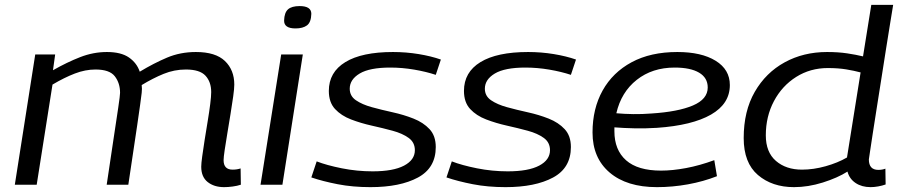

<svg xmlns="http://www.w3.org/2000/svg" viewBox="-20 -760 3715 790"><path d="M902 10Q861 10 834.5 -11Q808 -32 808 -74Q808 -87 812 -116.5Q816 -146 822 -184Q828 -222 834.5 -261Q841 -300 845 -332Q849 -364 849 -381Q849 -423 825.5 -448.5Q802 -474 745 -474Q697 -474 653 -456Q609 -438 563 -410Q564 -404 564 -394.5Q564 -385 563 -378Q559 -343 544.5 -244.5Q530 -146 508 0H419Q434 -102 446.5 -184Q459 -266 466.5 -317Q474 -368 474 -378Q474 -418 452.5 -446Q431 -474 373 -474Q331 -474 288 -457.5Q245 -441 196 -412L131 0H41L125 -536H207L198 -471Q256 -504 310 -525Q364 -546 420 -546Q478 -546 510.5 -523.5Q543 -501 555 -465Q613 -500 667.5 -523Q722 -546 786 -546Q867 -546 905.5 -509Q944 -472 944 -412Q944 -395 939.5 -363Q935 -331 928.5 -291Q922 -251 915.5 -212Q909 -173 904.5 -143Q900 -113 900 -101Q900 -62 937 -62Q955 -62 970 -67L971 0Q956 5 937 7.5Q918 10 902 10Z M1213 -735Q1261 -735 1261 -703Q1260 -668 1243 -655.5Q1226 -643 1196 -643Q1148 -643 1149 -676Q1150 -708 1165 -721.5Q1180 -735 1213 -735ZM1052 0 1137 -536H1226L1142 0Z M1261 -30 1283 -96Q1324 -80 1386.5 -67.5Q1449 -55 1513 -55Q1598 -55 1642.5 -78.5Q1687 -102 1687 -142Q1687 -174 1661.5 -192.5Q1636 -211 1595.5 -222Q1555 -233 1510 -243Q1465 -253 1424.5 -268.5Q1384 -284 1358.5 -311.5Q1333 -339 1333 -386Q1333 -463 1401 -504.5Q1469 -546 1597 -546Q1651 -546 1702.5 -537.5Q1754 -529 1794 -515L1773 -452Q1734 -465 1684.5 -473.5Q1635 -482 1586 -482Q1501 -482 1460 -457.5Q1419 -433 1419 -395Q1419 -365 1444.5 -347.5Q1470 -330 1510 -319Q1550 -308 1595.5 -298Q1641 -288 1681.5 -272Q1722 -256 1747.5 -228.5Q1773 -201 1773 -155Q1773 -69 1699.5 -29.5Q1626 10 1504 10Q1431 10 1369.5 -2Q1308 -14 1261 -30Z M1817 -30 1839 -96Q1880 -80 1942.5 -67.5Q2005 -55 2069 -55Q2154 -55 2198.5 -78.5Q2243 -102 2243 -142Q2243 -174 2217.5 -192.5Q2192 -211 2151.5 -222Q2111 -233 2066 -243Q2021 -253 1980.5 -268.5Q1940 -284 1914.5 -311.5Q1889 -339 1889 -386Q1889 -463 1957 -504.5Q2025 -546 2153 -546Q2207 -546 2258.5 -537.5Q2310 -529 2350 -515L2329 -452Q2290 -465 2240.5 -473.5Q2191 -482 2142 -482Q2057 -482 2016 -457.5Q1975 -433 1975 -395Q1975 -365 2000.5 -347.5Q2026 -330 2066 -319Q2106 -308 2151.5 -298Q2197 -288 2237.5 -272Q2278 -256 2303.5 -228.5Q2329 -201 2329 -155Q2329 -69 2255.5 -29.5Q2182 10 2060 10Q1987 10 1925.5 -2Q1864 -14 1817 -30Z M2930 -35Q2874 -13 2810.5 -1.5Q2747 10 2683 10Q2559 10 2488.5 -50Q2418 -110 2418 -215Q2418 -313 2459.5 -387.5Q2501 -462 2579 -504Q2657 -546 2767 -546Q2866 -546 2924.5 -510Q2983 -474 2983 -410Q2983 -333 2905.5 -288.5Q2828 -244 2683 -234Q2636 -231 2591 -232Q2546 -233 2508 -236Q2508 -228 2508 -220Q2508 -143 2556 -100.5Q2604 -58 2700 -58Q2747 -58 2803 -68.5Q2859 -79 2919 -101ZM2756 -482Q2664 -482 2600 -431.5Q2536 -381 2516 -294Q2549 -291 2586 -290.5Q2623 -290 2660 -293Q2770 -300 2831 -326Q2892 -352 2892 -400Q2892 -440 2856.5 -461Q2821 -482 2756 -482Z M3562 10Q3526 10 3500.5 -7Q3475 -24 3467 -54Q3426 -28 3365.5 -9Q3305 10 3247 10Q3157 10 3098.5 -40Q3040 -90 3040 -192Q3040 -303 3085.5 -382Q3131 -461 3208.5 -503.5Q3286 -546 3383 -546Q3429 -546 3465.5 -540.5Q3502 -535 3531 -528L3565 -740H3655Q3650 -711 3642.5 -663.5Q3635 -616 3625.5 -557.5Q3616 -499 3606.5 -436.5Q3597 -374 3587.5 -316Q3578 -258 3571 -210.5Q3564 -163 3559.5 -134.5Q3555 -106 3555 -104Q3555 -61 3594 -61Q3610 -61 3623 -66L3624 -1Q3610 4 3593.5 7Q3577 10 3562 10ZM3280 -62Q3327 -62 3377 -76Q3427 -90 3465 -112L3521 -462Q3495 -469 3462 -474.5Q3429 -480 3386 -480Q3314 -480 3256 -443.5Q3198 -407 3164.5 -344Q3131 -281 3131 -203Q3131 -134 3172.5 -98Q3214 -62 3280 -62Z"/></svg>

Font: Georama Extended
Style: Italic
Weight: 400
Width: 7
Italic angle: -9°
Designer: Jean-Baptiste Levee
Foundry: Production Type
Version: Version 1.000